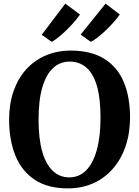

<svg xmlns="http://www.w3.org/2000/svg" viewBox="-20 -1032 770 1063"><path d="M360 11Q246.5 12 173.5 -36Q100.5 -84 65.5 -170Q30.5 -256 30.5 -369.5Q30.5 -457 55.2 -527.8Q80 -598.5 125.5 -648.5Q171 -698.5 233.8 -725.2Q296.5 -752 372.5 -752Q485.5 -751.5 558 -706Q630.5 -660.5 665.2 -577.8Q700 -495 700 -382.5Q700 -295 675.5 -223Q651 -151 605.8 -98.8Q560.5 -46.5 498.2 -18.2Q436 10 360 11ZM364 -50Q417 -50 455.5 -87.5Q494 -125 515.2 -199Q536.5 -273 536.5 -381.5Q536.5 -488 516.5 -556.2Q496.5 -624.5 458.2 -657.8Q420 -691 366 -691Q313 -691 274.5 -656Q236 -621 214.8 -549.8Q193.5 -478.5 193.5 -369.5Q193.5 -264 213.8 -193Q234 -122 272.2 -86Q310.5 -50 364 -50ZM482.5 -800.5 426.5 -840.5 564.5 -1012 643 -952Q631 -933.5 611.5 -911.5Q592 -889.5 569.2 -867.5Q546.5 -845.5 524.2 -827.8Q502 -810 483.5 -800.5ZM266 -800.5 211 -839.5 341.5 -1012 423 -951.5Q406.5 -927.5 378.8 -897Q351 -866.5 321 -840.2Q291 -814 267 -800.5Z"/></svg>

Font: Merriweather Light 18pt
Style: Bold
Weight: 700
Version: Version 2.100